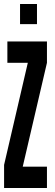

<svg xmlns="http://www.w3.org/2000/svg" viewBox="-20 -943 278 963"><path d="M0.5 0H215.5V-107H94L215.5 -628V-735H17V-628H119.5L0.5 -116ZM80.5 -822H165.5V-923H80.5Z"/></svg>

Font: League Gothic SemiCondensed
Style: Regular
Weight: 400
Width: 4
Designer: The League of Moveable Type
Version: Version 1.600; ttfautohint (v1.8.3)